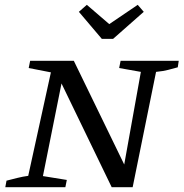

<svg xmlns="http://www.w3.org/2000/svg" viewBox="-20 -776 761 796"><path d="M480 -524H721L717 -497Q695 -491 676 -486Q657 -481 627 -478L530 0H443L235 -430L158 -46L257 -30L251 0H2L7 -27Q30 -33 52.5 -38.5Q75 -44 97 -47L191 -476L99 -494L105 -524H286L495 -94L564 -478L474 -494ZM402 -615 307 -727 340 -756 433 -676 551 -756 576 -727 449 -615Z"/></svg>

Font: Piazzolla SC
Style: Italic
Weight: 400
Italic angle: -11.3°
Designer: Juan Pablo del Peral
Foundry: Huerta Tipografica
Version: Version 1.330